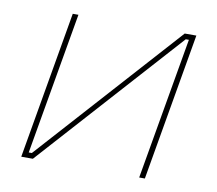

<svg xmlns="http://www.w3.org/2000/svg" viewBox="-64 -594 755 667"><g transform="rotate(10 314.0 -260.0)"><path d="M141 -520H161L74 -19H85L536 -520H577L487 0H467L554 -501H543L92 0H51Z"/></g></svg>

Font: Fixel Italic Variable 20240409 Display Thin
Style: Italic
Weight: 100
Italic angle: -10°
Designer: AlfaBravo + MacPaw
Foundry: Kyrylo Tkachov, Marchela Mozhyna, Serhii Makarenko, Maria Weinstein, Zakhar Kryvoshyya
Version: Version 1.211;Glyphs 3.2 (3225)